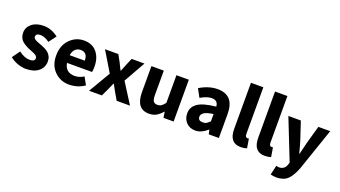

<svg xmlns="http://www.w3.org/2000/svg" viewBox="-69 -1324 3789 2141"><g transform="rotate(20 1826.0 -253.5)"><path d="M277.8 -139.2Q277.8 -168.9 213.9 -192.4Q124.5 -225.1 85.2 -261Q45.9 -296.9 45.9 -359.9Q45.9 -422.9 98.6 -465.3Q151.4 -507.8 239.7 -507.8Q328.1 -507.8 411.1 -444.8L345.2 -356.9Q289.1 -398.9 236.6 -398.9Q184.1 -398.9 184.1 -359.9Q184.1 -332.5 241.2 -311.8Q298.3 -291 325.2 -278.1Q352.1 -265.1 371.6 -248Q391.1 -231 403.1 -206.5Q415 -182.1 415 -147.9Q415 -77.6 360.6 -32.7Q306.2 12.2 210.9 12.2Q162.1 12.2 110.6 -6.8Q59.1 -25.9 21 -57.1L86.9 -148.9Q155.3 -97.2 216.6 -97.2Q277.8 -97.2 277.8 -139.2Z M798.8 -298.8Q798.8 -396 715.8 -396Q680.7 -396 654.3 -372.6Q627.9 -349.1 619.6 -298.8ZM905.8 -43.9Q823.2 12.2 721.7 12.2Q620.6 12.2 549.8 -57.6Q479 -127.4 479 -245.1Q479 -363.3 548.8 -435.5Q618.7 -507.8 716.8 -507.8Q814.9 -507.8 869.6 -442.4Q923.8 -377 923.8 -270Q923.8 -234.4 918 -208H621.1Q639.6 -100.1 750 -100.1Q803.2 -100.1 856.9 -132.8Z M1110.4 -257.8 967.3 -496.1H1125.5L1169.4 -416Q1192.4 -366.7 1211.4 -331.1H1215.3Q1223.1 -352.1 1232.2 -373.5Q1241.2 -395 1249.5 -416L1283.2 -496.1H1435.5L1291.5 -241.2L1444.3 0H1286.1L1238.3 -82Q1226.1 -103 1214.6 -125Q1203.1 -147 1191.4 -168H1187.5Q1178.7 -147 1168.5 -125.5Q1158.2 -104 1149.4 -82L1110.4 0H958.5Z M1671.9 12.2Q1518.1 12.2 1518.1 -188V-496.1H1665V-207Q1665 -152.8 1679.9 -132.8Q1694.8 -112.8 1724.9 -112.8Q1754.9 -112.8 1773.9 -126Q1793 -139.2 1814.9 -168V-496.1H1961.9V0H1841.8L1831.1 -68.8H1828.1Q1795.9 -30.8 1759.5 -9.3Q1723.1 12.2 1671.9 12.2Z M2212.9 -148.9Q2213.4 -102.1 2270 -102.1Q2296.4 -102.1 2314.2 -113Q2332 -124 2352.1 -144V-231Q2272.9 -219.7 2242.9 -198.7Q2212.9 -177.7 2212.9 -148.9ZM2072.8 -138.2Q2072.8 -216.3 2138.9 -260.3Q2205.1 -304.2 2352.1 -318.8Q2347.7 -391.1 2273.9 -391.1Q2218.3 -391.1 2142.1 -346.2L2089.8 -442.9Q2197.8 -507.8 2301.8 -507.8Q2499 -507.8 2499 -284.2V0H2378.9L2367.7 -50.8H2364.7Q2292 12.2 2222.9 12.2Q2153.8 12.2 2113.3 -31Q2072.8 -74.2 2072.8 -138.2Z M2759.8 12.2Q2624.5 12.2 2624.5 -153.8V-701.2H2771.5V-147.9Q2771.5 -125 2780 -116Q2788.6 -106.9 2795.4 -106.9H2805.7Q2809.6 -106.9 2815.4 -108.9L2833.5 0Q2802.7 12.2 2759.8 12.2Z M3045.4 12.2Q2910.2 12.2 2910.2 -153.8V-701.2H3057.1V-147.9Q3057.1 -125 3065.7 -116Q3074.2 -106.9 3081.1 -106.9H3091.3Q3095.2 -106.9 3101.1 -108.9L3119.1 0Q3088.4 12.2 3045.4 12.2Z M3239.7 78.1Q3304.7 78.1 3326.7 13.2L3334 -13.2L3143.1 -496.1H3291L3361.8 -283.2Q3373 -249 3381.8 -214.1Q3390.6 -179.2 3400.9 -142.1H3404.8Q3420.9 -215.3 3439 -283.2L3499 -496.1H3639.6L3467.8 4.9Q3428.7 106.4 3381.3 150.1Q3334 193.8 3251 193.8Q3210.9 193.8 3180.7 184.1L3207 71.8Q3229 78.1 3239.7 78.1Z"/></g></svg>

Font: SourceSansPro-Bold
Style: Bold
Weight: 700
Designer: Paul D. Hunt
Foundry: Adobe Systems Incorporated
Version: Version 1.050;PS Version 1.000;hotconv 1.0.70;makeotf.lib2.5